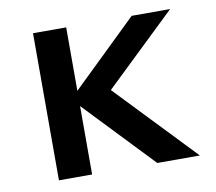

<svg xmlns="http://www.w3.org/2000/svg" viewBox="-62 -572 724 644"><g transform="rotate(-10 300.0 -250.5)"><path d="M89 0V-501H202V-285L425 -501H556L313 -268L569 0H424L202 -233V0Z"/></g></svg>

Font: Red Hat Mono Medium
Style: Regular
Weight: 500
Monospace: yes
Designer: Pentagram, MCKL
Foundry: Pentagram, MCKL
Version: Version 1.023; ttfautohint (v1.8.3)